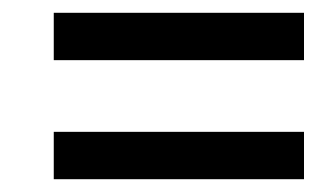

<svg xmlns="http://www.w3.org/2000/svg" viewBox="-20 -507 508 300"><path d="M64 -413V-487H455V-413ZM64 -227V-301H455V-227Z"/></svg>

Font: Noto Serif Tamil Condensed Black
Style: Italic
Weight: 900
Width: 3
Italic angle: -12°
Designer: Indian Type Foundry, Tom Grace, and the Monotype Design Team
Foundry: Monotype Imaging Inc.
Version: Version 2.003; ttfautohint (v1.8.4.7-5d5b)